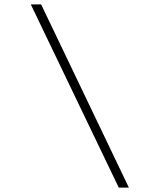

<svg xmlns="http://www.w3.org/2000/svg" viewBox="-20 -773 696 873"><path d="M566 80H520L120 -753H167Z"/></svg>

Font: DM Sans ExtraLight
Style: Italic
Weight: 250
Italic angle: -10°
Designer: Colophon Foundry, Jonny Pinhorn
Foundry: Colophon Foundry
Version: Version 4.004;gftools[0.9.30]